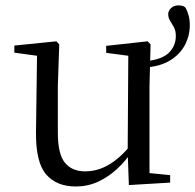

<svg xmlns="http://www.w3.org/2000/svg" viewBox="-20 -676 723 711"><path d="M610.1 0.2 457.2 9.3 452.8 -114.1 455.2 -482.9 477.4 -466.6 373.2 -480.3V-506.2L527 -523L537.6 -511.5L533.6 -358.7V-9.7L500 -38.4L610.1 -27.4ZM194.2 -358.7V-185.1Q194.2 -105.3 220.4 -73.3Q246.7 -41.4 295.3 -41.4Q342.6 -41.4 385.6 -67.6Q428.6 -93.9 464.9 -140.3H486.9V-98.5H443.6L470.3 -117.5Q445.3 -79.7 412.9 -49.9Q380.5 -20.1 342.3 -2.7Q304.2 14.6 260.9 14.6Q189.8 14.6 151.1 -29.8Q112.3 -74.2 113.3 -185.8L117.3 -483.7L138.5 -466.6L33.1 -481V-507.3L188.8 -523L199.4 -511.5ZM523.6 -426.6 519.8 -449.3Q581 -455.8 606.1 -481.4Q631.1 -507 631.1 -542.6Q631.1 -562 624.1 -575Q617 -588 610 -599.1Q602.9 -610.1 602.9 -623.2Q602.9 -636.1 613.4 -646.1Q623.9 -656 640.2 -656Q647.3 -656 654.7 -654.4Q662.2 -652.8 667.4 -647.1Q674.2 -634.1 678.5 -618.8Q682.8 -603.5 682.8 -582.7Q682.8 -543.8 664.9 -509.7Q647 -475.6 611.5 -453.3Q576 -431 523.6 -426.6Z"/></svg>

Font: Noto Serif JP
Style: Regular
Weight: 200
Designer: Ryoko NISHIZUKA 西塚涼子 (kana & ideographs); Frank Grießhammer (Latin, Greek & Cyrillic); Wenlong ZHANG 张文龙 (bopomofo); San
Foundry: Adobe
Version: Version 2.001;hotconv 1.1.0;makeotfexe 2.6.0